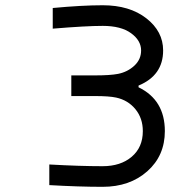

<svg xmlns="http://www.w3.org/2000/svg" viewBox="-20 -697 707 727"><path d="M504.6 -366.5Q604.2 -318.4 604.2 -200.5Q604.2 -107.4 537.8 -48.5Q471.4 10.4 368.5 10.4Q279.3 10.4 166.7 3.9V-74.2Q282.6 -67.7 368.5 -67.7Q436.8 -67.7 478.8 -103.5Q520.8 -139.3 520.8 -200.5Q520.8 -249.3 492.8 -283.5Q464.8 -317.7 419.9 -327.5Q393.2 -333.3 339.8 -333.3H250V-411.5H340.5Q397.1 -411.5 427.1 -417.3Q462.9 -424.5 488.6 -448.2Q514.3 -472 514.3 -505.9Q514.3 -543.6 476.2 -571.3Q438.2 -599 369.1 -599Q306 -599 179.7 -588.5V-666.7Q291 -677.1 369.1 -677.1Q470.7 -677.1 534.2 -627.6Q597.7 -578.1 597.7 -505.9Q597.7 -411.5 504.6 -373Z"/></svg>

Font: Monoid
Style: Regular
Weight: 400
Width: 4
Monospace: yes
Designer: Andreas Larsen (@larsenwork)
Version: Version 0.61